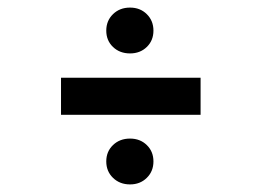

<svg xmlns="http://www.w3.org/2000/svg" viewBox="-20 -512 684 501"><path d="M319.3 -372.6Q292.5 -372.6 274.9 -389.4Q257.3 -406.2 257.3 -432.1Q257.3 -458 274.9 -475.1Q292.5 -492.2 319.3 -492.2Q345.7 -492.2 363 -475.1Q380.4 -458 380.4 -432.1Q380.4 -406.2 363 -389.4Q345.7 -372.6 319.3 -372.6ZM139.2 -212.4V-309.1H503.4V-212.4ZM319.3 -30.8Q292.5 -30.8 274.9 -47.9Q257.3 -64.9 257.3 -90.8Q257.3 -116.7 274.9 -133.5Q292.5 -150.4 319.3 -150.4Q345.7 -150.4 363 -133.5Q380.4 -116.7 380.4 -90.8Q380.4 -64.9 363 -47.9Q345.7 -30.8 319.3 -30.8Z"/></svg>

Font: Epilogue
Style: Bold
Weight: 700
Designer: Tyler Finck
Foundry: Etcetera Type Co
Version: Version 2.112